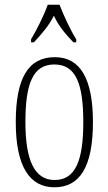

<svg xmlns="http://www.w3.org/2000/svg" viewBox="-20 -786 461 816"><path d="M112 -619V-606H124C159 -644 185 -673 209 -719C231 -673 256 -644 292 -606H304V-619C280 -657 250 -721 233 -766H183C167 -721 135 -657 112 -619ZM211 10C318 10 375 -75 375 -267C375 -450 322 -543 213 -543C99 -543 47 -452 47 -267C47 -77 107 10 211 10ZM212 -21C126 -21 88 -106 88 -267C88 -431 120 -512 211 -512C302 -512 334 -431 334 -267C334 -106 302 -21 212 -21Z"/></svg>

Font: Noto Serif Khmer ExtraCondensed ExtraLight
Style: Regular
Weight: 200
Width: 2
Designer: Danh Hong and the Monotype Design Team
Foundry: Monotype Imaging Inc.
Version: Version 2.004